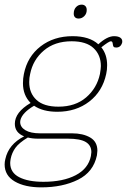

<svg xmlns="http://www.w3.org/2000/svg" viewBox="-28 -663 547 828"><path d="M290 -604Q290 -622 300 -632.5Q310 -643 324 -643Q334 -643 340 -637Q346 -631 346 -620Q346 -604 335.5 -593.5Q325 -583 311 -583Q301 -583 295.5 -588.5Q290 -594 290 -604ZM499 -480Q493 -458 473 -458Q464 -458 461.5 -462Q459 -466 458 -475.5Q457 -485 450 -485Q442 -485 409 -459Q434 -428 434 -382Q434 -361 430 -344Q414 -269 357 -225Q300 -181 219 -181Q157 -181 119 -207Q68 -177 60 -145Q59 -142 59 -137Q59 -115 81.5 -101.5Q104 -88 145 -88H283Q330 -88 361 -70Q392 -52 392 -13Q392 -7 390 7Q375 79 308.5 112Q242 145 150 145Q79 145 35.5 119.5Q-8 94 -8 46Q-8 35 -5 23Q9 -41 76 -75Q36 -91 36 -129Q36 -179 104 -219Q71 -252 71 -304Q71 -325 75 -344Q90 -419 147 -463Q204 -507 285 -507Q358 -507 396 -472Q434 -507 464 -507Q482 -507 491.5 -500Q501 -493 499 -480ZM407 -378Q407 -426 375.5 -455.5Q344 -485 281 -485Q208 -485 161 -445Q114 -405 102 -344Q98 -328 98 -309Q98 -261 129.5 -232Q161 -203 224 -203Q297 -203 343.5 -243Q390 -283 403 -344Q407 -368 407 -378ZM135 -65Q112 -65 92 -70Q54 -47 38.5 -25.5Q23 -4 18 22Q16 34 16 40Q16 81 54.5 101Q93 121 159 121Q244 121 298.5 92.5Q353 64 364 10Q366 -2 366 -7Q366 -36 342 -50.5Q318 -65 264 -65Z"/></svg>

Font: Trirong Thin
Style: Italic
Weight: 250
Italic angle: -12°
Designer: Katatrad Team
Foundry: CadsonDemak
Version: Version 1.001